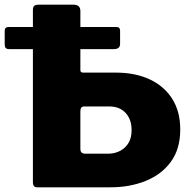

<svg xmlns="http://www.w3.org/2000/svg" viewBox="-20 -797 817 817"><path d="M138 0Q120 0 120 -21V-754Q120 -766 125 -771.5Q130 -777 144 -777H293Q322 -777 322 -750V-498Q322 -488 334 -488H474Q555 -488 616.5 -459.5Q678 -431 712.5 -377Q747 -323 747 -246Q747 -163 707 -108.5Q667 -54 599.5 -27Q532 0 451 0ZM343 -143H439Q468 -143 491 -155Q514 -167 527 -189Q540 -211 540 -243Q540 -289 514.5 -316.5Q489 -344 445 -344H338Q322 -344 322 -324V-163Q322 -143 343 -143ZM20 -588Q8 -588 4 -593Q0 -598 0 -609V-664Q0 -682 15 -682H476Q491 -682 491 -666V-610Q491 -588 464 -588Z"/></svg>

Font: Libre Franklin ExtraBold
Style: Regular
Weight: 800
Designer: Pablo Impallari, Rodrigo Fuenzalida, Nhung Nguyen
Foundry: Impallari Type
Version: Version 3.000